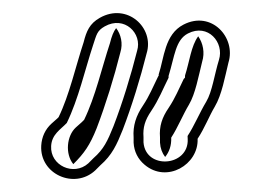

<svg xmlns="http://www.w3.org/2000/svg" viewBox="-20 -681 410 291"><path d="M202.2 -600C214.4 -639 172.6 -677.4 131.3 -654C115.8 -645.3 111 -633.7 106.8 -617.1C94.8 -580.8 85.1 -536.8 68.8 -503.4L66.9 -501.5L58 -493.6C48.5 -484.9 43.3 -473.5 42.5 -460.4C39.9 -416.8 92.9 -393.7 124.2 -422.6L132.1 -430.5C149.9 -446 157 -461.8 166 -484.3C179.7 -520 192.8 -562.5 202.2 -600ZM326.2 -586C338.1 -624.1 300.5 -665.6 258.1 -643.7C229.4 -628.9 228.8 -593.1 220.5 -568.2V-567L220.4 -566L219.8 -565.4C211.1 -547.9 206.7 -536.1 196.8 -521.2C186.2 -505.6 181.2 -490.4 182.5 -472.6V-464.8L182.5 -464.6C183.3 -451.3 189 -439.8 199.2 -431.3C232.8 -402.8 281.2 -431.5 279.5 -470.7C290 -486.5 297.3 -505.6 305.4 -519.1C316.3 -537.3 321 -565 326.2 -586ZM152 -489.7C143 -467.3 137.2 -454.9 121.8 -441.4L113.8 -433.4C91.8 -413.7 55.8 -430 57.5 -459.6C58.5 -477.4 71.6 -484.5 81.2 -494.6C98.9 -530.9 109.1 -576.4 121 -612.4C126.4 -628.6 126.9 -634.3 138.7 -641C168.4 -657.8 196 -630.5 187.8 -604C178.5 -567 165.5 -524.7 152 -489.7ZM292.6 -526.9C282.4 -509.9 274.5 -490.4 264.3 -474.9L264.5 -470.1C266.3 -428.6 200.8 -423.3 197.5 -465.2V-473.2C196.4 -487.7 199.7 -498.9 209.2 -512.8C221.1 -530.7 226.3 -544.9 235.5 -563.2V-565.9C244.8 -596.1 245.9 -620.5 264.9 -630.3C295.2 -645.9 320.1 -616.6 311.9 -590.4C305.1 -568.5 301.6 -541.9 292.6 -526.9ZM162.4 -601.5C166.7 -615.2 163.2 -629.1 156 -638.4C152.2 -633.5 149.2 -626 146.6 -615.4C134.4 -578.6 124.6 -534.5 107.5 -499.4L104 -495.9L94.9 -487.8C81.1 -475.1 78.4 -447.9 91.1 -432.2C107.7 -448.8 116.2 -460.9 126.4 -486.4C140 -521.9 153 -563.9 162.4 -601.5ZM286.4 -587.5C290.7 -601.2 287.7 -615.6 280.4 -626C269.6 -611.4 267.2 -587.4 260.5 -566.8L260.3 -563.2L258.5 -561.4C250.6 -545.5 245.9 -533 235.6 -517.5C225.6 -502.9 221.2 -489.8 222.5 -472.8V-464.9C223 -456.2 225.8 -448.9 230.3 -443.1C236.5 -450.7 240 -460.5 239.5 -472.4C249.5 -487.8 257.3 -507.3 266.4 -522.4C276.1 -538.7 281 -565.9 286.4 -587.5Z"/></svg>

Font: HoneyBee
Style: Blur
Weight: 700
Foundry: Cannot Into Space Fonts
Version: Version 0.89